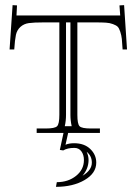

<svg xmlns="http://www.w3.org/2000/svg" viewBox="-20 -515 529 744"><path d="M315.9 73.2Q323.2 89.8 323.2 105Q323.2 138.2 299.8 166Q335.9 144.5 335.9 115.2Q335.9 89.4 315.9 73.2ZM252.9 -428.2H235.8V-69.8Q235.8 -46.4 231 -25.9H257.8Q252.9 -47.9 252.9 -69.8ZM43.9 -455.1H445.8L442.9 -494.1L460.9 -495.1L472.2 -323.2H455.1Q453.6 -350.1 452.1 -364Q450.7 -377.9 446 -392.1Q441.4 -406.2 435.8 -411.6Q430.2 -417 417.7 -421.6Q405.3 -426.3 390.4 -427.2Q375.5 -428.2 350.1 -428.2H279.8V-69.8Q279.8 -34.7 288.3 -25.9Q296.9 -17.1 332 -17.1H367.2V0H244.1L233.9 45.9Q247.1 40 267.1 40Q306.6 40 329.8 62.3Q353 84.5 353 115.2Q353 156.2 307.9 182.6Q262.7 209 196.8 209L200.2 190.9Q244.1 190.9 274.7 166.5Q305.2 142.1 305.2 105Q305.2 85 295.4 71.5Q285.6 58.1 268.1 58.1Q241.2 58.1 225.1 67.9L211.9 65.9L226.1 0H122.1V-17.1H157.2Q192.4 -17.1 201.2 -25.9Q210 -34.7 210 -69.8V-428.2H148.9Q110.8 -428.2 91.8 -425.5Q72.8 -422.9 59.3 -410.9Q45.9 -398.9 41.7 -379.9Q37.6 -360.8 35.2 -323.2H17.1L28.8 -495.1L45.9 -494.1Z"/></svg>

Font: FoglihtenNo01
Style: Regular
Weight: 500
Version: Version 0.61